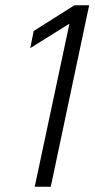

<svg xmlns="http://www.w3.org/2000/svg" viewBox="-20 -710 360 730"><path d="M244 -620 95 -527 108 -592 263 -690H319L173 0H112Z"/></svg>

Font: Decalotype Light Italic
Style: Regular
Weight: 300
Italic angle: -12°
Designer: Alfredo Marco Pradil
Foundry: Alfredo Marco Pradil
Version: Version 1.0